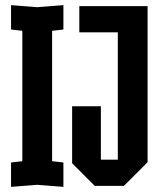

<svg xmlns="http://www.w3.org/2000/svg" viewBox="-20 -724 632 748"><path d="M23 4V-91L67 -96V-604L23 -609V-704L125 -696L227 -704V-609L183 -604V-96L227 -91V4L125 -4ZM261 -88V-310H373V-102H439V-598H289V-700H555V-92L463 0H349Z"/></svg>

Font: Tektur Condensed Medium
Style: Regular
Weight: 500
Width: 3
Designer: Adam Jagosz
Foundry: Adam Jagosz
Version: Version 1.005;gftools[0.9.30]